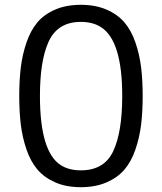

<svg xmlns="http://www.w3.org/2000/svg" viewBox="-20 -764 674 798"><path d="M423 -6Q377 14 316 14Q255 14 209.5 -6Q164 -26 135.5 -59.5Q107 -93 90 -143Q73 -193 66.5 -246Q60 -299 60 -365Q60 -431 66.5 -484Q73 -537 90 -587Q107 -637 135 -670.5Q163 -704 209 -724Q255 -744 316 -744Q377 -744 423 -724Q469 -704 497.5 -670.5Q526 -637 543 -587Q560 -537 566.5 -484Q573 -431 573 -365Q573 -299 566.5 -246Q560 -193 543 -143Q526 -93 497.5 -59.5Q469 -26 423 -6ZM316 -56Q413 -56 450.5 -135.5Q488 -215 488 -365Q488 -595 400 -651Q366 -673 316 -673Q266 -673 232 -651Q198 -629 180 -586Q146 -508 146 -365Q146 -134 232 -78Q266 -56 316 -56Z"/></svg>

Font: Sintony
Style: Regular
Weight: 400
Version: Version 001.001